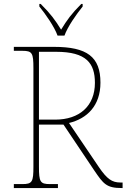

<svg xmlns="http://www.w3.org/2000/svg" viewBox="-20 -951 640 971"><path d="M271 -771H306C322 -816 367 -880 398 -918V-931H391C341 -881 319 -850 289 -801C259 -850 236 -881 186 -931H179V-918C210 -880 255 -816 271 -771ZM50 0H273V-20H233C183 -20 177 -31 177 -108V-321H301L456 -90C503 -21 518 0 596 0H600V-28H589C546 -28 521 -46 480 -106L329 -329C420 -351 488 -416 488 -533C488 -664 420 -714 253 -714H50V-694H93C143 -694 149 -683 149 -606V-108C149 -31 143 -20 93 -20H50ZM259 -346H177V-689H264C417 -689 460 -631 460 -532C460 -415 382 -346 259 -346Z"/></svg>

Font: Noto Serif Georgian Thin
Style: Regular
Weight: 100
Designer: Monotype Design Team, Akaki Razmadze
Foundry: Google LLC
Version: Version 2.003